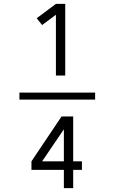

<svg xmlns="http://www.w3.org/2000/svg" viewBox="-20 -820 590 989"><path d="M80 -307V-343H470V-307ZM268 -431V-744L197 -691L169 -726L268 -800H316V-431ZM309 149V55H142V11L297 -220H357V11H402V55H357V149ZM309 11V-154L197 11Z"/></svg>

Font: Lode Dark
Style: Regular
Weight: 400
Monospace: yes
Designer: Belleve Invis
Foundry: Belleve Invis
Version: Version 29.2.0; ttfautohint (v1.8.3)